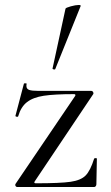

<svg xmlns="http://www.w3.org/2000/svg" viewBox="-20 -751 445 771"><path d="M277 -373Q199 -373 156 -366.5Q113 -360 88.5 -341Q64 -322 53 -284Q53 -282 49 -282Q46 -282 43.5 -283.5Q41 -285 42 -286L76 -415Q77 -417 82.5 -416.5Q88 -416 87 -414Q86 -411 86 -406Q86 -394 97 -390Q108 -386 135 -386H347Q351 -386 353.5 -382Q356 -378 355 -374L119 -22Q115 -15 124 -15Q222 -15 263.5 -21Q305 -27 324 -46.5Q343 -66 358 -114Q359 -116 364 -116Q369 -116 369 -114L367 -11Q367 -7 364.5 -3.5Q362 0 358 0H49Q45 0 42.5 -4Q40 -8 42 -12L282 -366Q285 -373 277 -373ZM198 -472Q195 -472 192.5 -473.5Q190 -475 191 -476L243 -716Q244 -720 264 -725.5Q284 -731 296 -731Q305 -731 304 -727L202 -474Q202 -472 198 -472Z"/></svg>

Font: Cormorant
Style: Regular
Weight: 400
Designer: Christian Thalmann (Catharsis Fonts)
Foundry: Catharsis Fonts
Version: Version 4.000